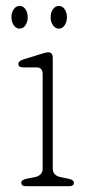

<svg xmlns="http://www.w3.org/2000/svg" viewBox="-20 -644 315 664"><path d="M162.5 -443V-61Q162.5 -36.5 191.5 -31L216.5 -26Q235.5 -22 235.5 -12Q235.5 0 218.5 0H70.5Q53.5 0 53.5 -12Q53.5 -22 72.5 -26L98.5 -31Q127.5 -36.5 127.5 -61V-387Q127.5 -411 106.5 -411H59.5Q43.5 -411 43.5 -423Q43.5 -433 59.5 -438L122.5 -457.5Q128 -459 134.5 -461Q141 -463 147.5 -463Q162.5 -463 162.5 -443ZM47.9 -545Q35.5 -545 27.5 -556.8Q19.5 -568.5 19.5 -584.5Q19.5 -600.5 27.5 -612Q35.5 -623.5 47.9 -623.5Q60.3 -623.5 68.1 -612Q75.9 -600.5 75.9 -584.5Q75.9 -568.5 68.1 -556.8Q60.3 -545 47.9 -545ZM183.5 -545Q171.1 -545 163.1 -556.8Q155.1 -568.5 155.1 -584.5Q155.1 -600.5 163.1 -612Q171.1 -623.5 183.5 -623.5Q195.9 -623.5 203.7 -612Q211.5 -600.5 211.5 -584.5Q211.5 -568.5 203.7 -556.8Q195.9 -545 183.5 -545Z"/></svg>

Font: Fraunces 9pt SuperSoft Thin
Style: Regular
Weight: 100
Version: Version 1.000;[b76b70a41]